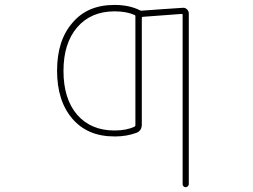

<svg xmlns="http://www.w3.org/2000/svg" viewBox="-20 -576 1040 790"><path d="M731.4 181.6V-514.6Q731.4 -519.5 726.6 -518.6L567.4 -506.8Q563.5 -506.8 563.5 -502V-63.5Q563.5 -38.1 541 -29.3Q500 -14.6 455.1 -14.6Q453.1 -14.6 451.2 -14.6Q395.5 -14.6 352.5 -32.7Q309.6 -50.8 278.3 -86.9Q214.8 -160.2 214.8 -285.2Q214.8 -410.2 278.3 -482.4Q309.6 -519.5 352.5 -537.6Q395.5 -555.7 451.2 -555.7Q512.7 -555.7 556.6 -533.2Q560.5 -531.2 564.5 -532.2Q589.8 -534.2 645.5 -538.1Q701.2 -542 732.4 -543.9Q742.2 -544.9 749.5 -537.6Q756.8 -530.3 756.8 -520.5V181.6Q756.8 186.5 752.9 190.4Q749 194.3 743.7 194.3Q738.3 194.3 734.9 190.4Q731.4 186.5 731.4 181.6ZM451.2 -529.3Q354.5 -529.3 297.9 -463.9Q241.2 -398.4 241.2 -284.2Q241.2 -169.9 296.9 -104.5Q353.5 -39.1 451.2 -39.1Q500 -39.1 533.2 -54.7Q537.1 -56.6 537.1 -60.5V-508.8Q537.1 -513.7 533.2 -514.6Q500 -529.3 451.2 -529.3Z"/></svg>

Font: Rounded Mgen+ 1mn thin
Style: Regular
Weight: 100
Designer: [Source Han Sans]
Ryoko NISHIZUKA  (kana & ideographs); Paul D. Hunt (Latin, Greek & Cyrillic); Wenlong ZHANG  (bopomofo
Version: Version 1.059.20150602